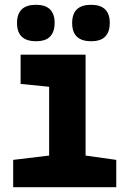

<svg xmlns="http://www.w3.org/2000/svg" viewBox="-20 -781 540 801"><path d="M130 -609Q51 -609 51 -685Q51 -761 130 -761Q208 -761 208 -685Q208 -649 189.5 -629Q171 -609 130 -609ZM360 -609Q281 -609 281 -685Q281 -761 360 -761Q438 -761 438 -685Q438 -649 419.5 -629Q401 -609 360 -609ZM35 0V-114L185 -132V-419L66 -431V-553H337V-132L465 -114V0Z"/></svg>

Font: Noto Sans Mono ExtraCondensed Black
Style: Regular
Weight: 900
Width: 2
Designer: Monotype Design Team
Foundry: Monotype Imaging Inc.
Version: Version 2.014